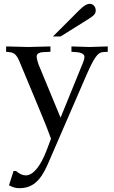

<svg xmlns="http://www.w3.org/2000/svg" viewBox="-20 -702 595 1005"><path d="M257 -511H297L441 -601C474 -622 481 -630 481 -648C481 -667 467 -682 450 -682C435 -682 417 -671 395 -649ZM297 -86 182 -364C176 -381 172 -396 172 -406C172 -420 183 -428 206 -429L244 -431V-459C147 -456 147 -456 128 -456C109 -456 109 -456 12 -459V-431L30 -429C55 -426 67 -415 82 -380L191 -118C219 -50 229 -26 247 24L224 85C192 169 153 216 115 216C99 216 81 208 64 193H51L27 268C46 278 62 283 81 283C148 283 191 247 229 160L432 -308C472 -399 491 -426 516 -429L544 -431V-459C465 -456 465 -456 449 -456C433 -456 433 -456 354 -459V-431L380 -429C408 -427 422 -418 422 -404C422 -397 420 -388 416 -378Z"/></svg>

Font: Asana Math
Style: Regular
Weight: 400
Version: Version 000.958